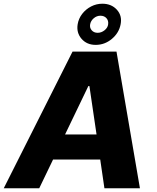

<svg xmlns="http://www.w3.org/2000/svg" viewBox="-42 -1002 834 1022"><path d="M166.9 0H-22L344.1 -727.3H578.1L702.8 0H513.8L491.5 -152.7H240.4ZM304.3 -286.2H471.9L433.9 -544H428.3ZM467.3 -763.1Q420.1 -763.1 392 -795.5Q364 -827.8 371.4 -872.9Q376.4 -903.4 395.6 -928.3Q414.8 -953.1 443 -967.7Q471.2 -982.2 502.8 -982.2Q551.1 -982.2 580.1 -950.3Q609 -918.3 600.1 -872.9Q591.6 -827.1 553.6 -795.1Q515.6 -763.1 467.3 -763.1ZM478 -827.4Q497.5 -827.4 514.6 -840.9Q531.6 -854.4 533.7 -872.9Q536.2 -892.4 524.5 -905.4Q512.8 -918.3 492.2 -918.3Q473 -918.3 457.2 -905Q441.4 -891.7 437.9 -872.9Q434.3 -854.4 446 -840.9Q457.7 -827.4 478 -827.4Z"/></svg>

Font: Inter UI Extra Bold
Style: Italic
Weight: 800
Italic angle: 9.39999°
Designer: Rasmus Andersson
Foundry: rsms
Version: 3.2;8d6f07862